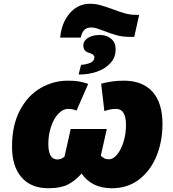

<svg xmlns="http://www.w3.org/2000/svg" viewBox="-20 -991 921 1021"><path d="M459 -971Q487 -971 514 -963.5Q541 -956 579 -942Q618 -927 646 -919.5Q674 -912 703 -912H720L694 -795H668Q632 -795 600.5 -803.5Q569 -812 532 -827Q507 -836 493 -840.5Q479 -845 466 -845Q442 -845 429 -832.5Q416 -820 409 -791H300Q307 -869 350.5 -920Q394 -971 459 -971ZM411 -646Q445 -649 463.5 -658.5Q482 -668 482 -686Q482 -701 457 -709Q439 -714 431 -723.5Q423 -733 423 -751Q423 -773 447 -789Q471 -805 512 -805Q548 -805 571.5 -784.5Q595 -764 595 -729Q595 -685 566.5 -654.5Q538 -624 493 -609Q448 -594 398 -595ZM44 -211Q44 -326 86.5 -405.5Q129 -485 197 -523.5Q265 -562 340 -562Q378 -562 399.5 -558Q421 -554 449 -545L387 -403Q365 -412 344 -412Q314 -412 289.5 -385.5Q265 -359 251 -316Q237 -273 237 -226Q237 -143 285 -143Q305 -143 323 -158L356 -305H548L516 -163Q527 -153 535.5 -148.5Q544 -144 560 -144Q582 -144 603 -169.5Q624 -195 637 -237Q650 -279 650 -327Q650 -412 597 -412Q567 -412 535 -400L518 -546Q577 -562 638 -562Q738 -562 791 -503Q844 -444 844 -332Q844 -240 812.5 -162Q781 -84 720 -37Q659 10 575 10Q468 10 414 -68Q379 -29 340.5 -9.5Q302 10 237 10Q145 10 94.5 -48Q44 -106 44 -211Z"/></svg>

Font: Noto Sans Display Black
Style: Italic
Weight: 900
Italic angle: -12°
Designer: Monotype Design team
Foundry: Monotype Imaging Inc.
Version: Version 1.000